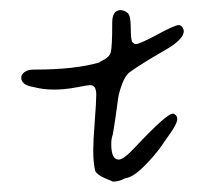

<svg xmlns="http://www.w3.org/2000/svg" viewBox="-20 -467 401 375"><path d="M329.1 -418Q321.3 -418 287.1 -399.4Q252.9 -380.9 245.1 -380.9Q242.2 -380.9 238.8 -384.3Q235.4 -387.7 235.4 -412.1Q235.4 -436.5 229.5 -441.4Q227.5 -443.4 224.6 -444.8Q221.7 -446.3 218.8 -446.8Q215.8 -447.3 215.8 -447.3Q199.2 -447.3 199.2 -422.9Q199.2 -375 196.3 -364.7Q193.4 -354.5 177.7 -347.7Q172.9 -344.7 172.9 -344.7Q126 -331.1 47.9 -331.1Q46.9 -331.1 46.4 -331.1Q45.9 -331.1 45.9 -331.1Q34.2 -331.1 27.8 -326.2Q21.5 -321.3 21.5 -315.4Q21.5 -300.8 45.9 -296.9Q64.5 -292 85.9 -292Q106.4 -292 129.4 -296.4Q152.3 -300.8 156.2 -300.8Q168 -300.8 168 -282.2Q168 -267.6 165 -229Q162.1 -190.4 162.1 -173.8Q162.1 -149.4 166 -132.8Q169.9 -127 176.8 -123Q183.6 -119.1 191.4 -116.2Q199.2 -113.3 200.2 -112.3Q205.1 -112.3 210 -113.3Q214.8 -114.3 217.8 -115.7Q220.7 -117.2 223.1 -118.2Q225.6 -119.1 225.6 -119.1Q240.2 -121.1 261.2 -142.1Q282.2 -163.1 295.9 -182.6Q296.9 -184.6 311.5 -205.1Q326.2 -225.6 326.2 -234.4Q326.2 -239.3 323.2 -242.2Q320.3 -245.1 317.4 -245.1Q305.7 -245.1 244.1 -179.7Q221.7 -155.3 211.9 -155.3Q197.3 -155.3 197.3 -185.5Q197.3 -196.3 200.2 -204.1Q202.1 -213.9 206.1 -241.2Q209 -264.6 210.9 -276.4Q212.9 -288.1 218.8 -303.7Q224.6 -319.3 233.4 -326.2Q256.8 -342.8 300.8 -368.2Q338.9 -389.6 338.9 -406.2Q338.9 -410.2 335.9 -414.1Q333 -418 329.1 -418Z"/></svg>

Font: 辰宇落雁體 Thin Monospaced
Style: Regular
Weight: 100
Designer: Written by Liu, Wei-Chen; Created by Wang, Li-Yu.
Version: Version 1.000